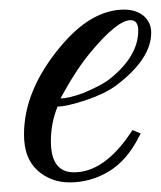

<svg xmlns="http://www.w3.org/2000/svg" viewBox="-20 -376 335 400"><path d="M125 4Q86 4 58 -21Q43 -35 36.5 -53.5Q30 -72 30 -96Q30 -188 106 -279Q170 -356 239 -356Q262 -356 278 -344Q295 -330 295 -308Q295 -253 222 -198Q199 -181 161 -168Q119 -154 100 -154Q86 -120 86 -82Q86 -17 134 -17Q197 -17 252 -99L256 -105L273 -98L270 -92Q245 -42 207 -19Q169 4 125 4ZM106 -171Q123 -171 153 -182Q170 -189 185.5 -197Q201 -205 213 -215Q268 -261 268 -312Q268 -334 252 -334Q224 -334 167 -265Q138 -230 106 -171Z"/></svg>

Font: Carattere
Style: Regular
Weight: 400
Designer: Robert E. Leuschke
Foundry: Robert E. Leuschke
Version: Version 1.010; ttfautohint (v1.8.3)